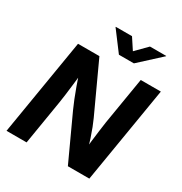

<svg xmlns="http://www.w3.org/2000/svg" viewBox="-213 -1102 1190 1257"><g transform="rotate(30 382.0 -473.5)"><path d="M17.6 0 138.2 -727.5H299.8L470.2 -357.9Q481 -334.5 493.2 -303Q505.4 -271.5 518.1 -233.2Q530.8 -194.8 542 -149.9L524.9 -137.2Q528.3 -175.3 533.4 -220Q538.6 -264.6 544.2 -306.2Q549.8 -347.7 553.7 -374.5L612.3 -727.5H764.2L643.6 0H481.4L327.1 -335Q313 -366.2 299.1 -400.9Q285.2 -435.5 269.5 -479Q253.9 -522.5 234.9 -578.6L255.4 -584Q249.5 -529.8 243.9 -481.9Q238.3 -434.1 233.4 -396.5Q228.5 -358.9 224.6 -335.4L169.4 0ZM419.4 -947.3 473.6 -864.7 555.2 -947.3H678.2L677.7 -944.8L519 -799.3H405.8L296.4 -944.8L296.9 -947.3Z"/></g></svg>

Font: Inter 20pt
Style: Bold Italic
Weight: 700
Italic angle: -9.3988°
Version: Version 4.001;git-66647c0bb